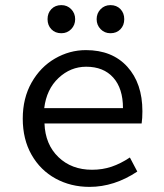

<svg xmlns="http://www.w3.org/2000/svg" viewBox="-20 -718 640 751"><path d="M69 -254Q69 -334 103.5 -395Q138 -456 195 -489Q252 -522 316 -522Q419 -522 478 -457Q537 -392 537 -283Q537 -255 534 -235H154Q157 -153 208.5 -103.5Q260 -54 340 -54Q381 -54 416.5 -66Q452 -78 488 -102L517 -47Q427 13 330 13Q257 13 197.5 -19.5Q138 -52 103.5 -112.5Q69 -173 69 -254ZM461 -295Q461 -372 423 -414.5Q385 -457 317 -457Q256 -457 209 -413Q162 -369 153 -295ZM166 -643Q166 -667 181 -682.5Q196 -698 220 -698Q243 -698 258.5 -682Q274 -666 274 -643Q274 -620 258.5 -604Q243 -588 220 -588Q196 -588 181 -603.5Q166 -619 166 -643ZM358 -643Q358 -666 373.5 -682Q389 -698 412 -698Q436 -698 451 -682.5Q466 -667 466 -643Q466 -619 451 -603.5Q436 -588 412 -588Q389 -588 373.5 -604Q358 -620 358 -643Z"/></svg>

Font: Office Code Pro
Style: Regular
Weight: 400
Designer: Nathan Rutzky & Paul D. Hunt
Foundry: Adobe Systems Incorporated
Version: Version 1.004